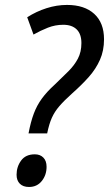

<svg xmlns="http://www.w3.org/2000/svg" viewBox="-20 -744 440 775"><path d="M95.2 -205.6Q104 -252.4 116.5 -285.6Q128.9 -318.8 149.2 -346.4Q169.4 -374 201.2 -402.8Q231.9 -432.1 256.1 -456.3Q280.3 -480.5 294.4 -507.3Q308.6 -534.2 308.6 -570.3Q308.6 -606.4 289.6 -625.2Q270.5 -644 235.4 -644Q203.1 -644 173.3 -632.3Q143.6 -620.6 115.2 -604.5L89.8 -674.3Q126.5 -697.8 167.7 -710.9Q209 -724.1 250.5 -724.1Q320.8 -724.1 360.4 -688Q399.9 -651.9 399.9 -585.4Q399.9 -539.6 383.5 -502.7Q367.2 -465.8 338.4 -433.3Q309.6 -400.9 271.5 -367.2Q238.8 -337.9 219.5 -315.4Q200.2 -293 189.2 -268.3Q178.2 -243.7 170.4 -205.6ZM97.2 10.7Q73.2 10.7 60.1 -2.4Q46.9 -15.6 46.9 -38.6Q46.9 -70.8 65.2 -95.9Q83.5 -121.1 120.6 -121.1Q142.1 -121.1 155 -107.9Q168 -94.7 168 -70.8Q168 -37.6 148.7 -13.4Q129.4 10.7 97.2 10.7Z"/></svg>

Font: Open Sans SemiCondensed Medium
Style: Italic
Weight: 500
Width: 4
Italic angle: -12°
Designer: Monotype Design Team
Foundry: Monotype Imaging Inc.
Version: Version 3.000